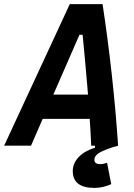

<svg xmlns="http://www.w3.org/2000/svg" viewBox="-52 -714 658 941"><path d="M411.6 207Q304.7 207 304.7 124.5Q304.7 86.4 333.3 56.2Q361.8 25.9 413.6 9.8V0H395Q393.6 -32.7 391.8 -65.7Q390.1 -98.6 387.7 -131.3H157.2L100.1 0H-31.7L290 -693.8H450.7Q503.4 -346.2 526.9 0Q481 12.2 445.8 28.8Q410.6 45.4 410.6 69.3Q410.6 90.3 439.5 90.3Q454.6 90.3 472.7 84L493.2 188.5Q476.6 196.3 454.6 201.7Q432.6 207 411.6 207ZM209.5 -250.5H379.4Q373.5 -323.7 366.7 -397Q359.9 -470.2 353 -543.5H337.4Z"/></svg>

Font: Cascadia Mono
Style: Bold Italic
Weight: 700
Italic angle: -10°
Monospace: yes
Designer: Aaron Bell
Foundry: Saja Typeworks
Version: Version 2404.023; ttfautohint (v1.8.4)